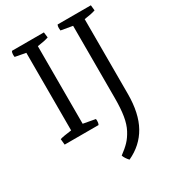

<svg xmlns="http://www.w3.org/2000/svg" viewBox="-234 -835 1140 1262"><g transform="rotate(-30 336.5 -204.0)"><path d="M339.4 250Q379.9 220.2 404.5 194.3Q429.2 168.5 450.2 128.9Q471.2 89.4 480.2 34.2Q489.3 -21 489.3 -99.1V-648.4L401.9 -663.6Q400.4 -671.9 400.4 -683.1Q400.4 -698.2 405.3 -707H657.7L662.1 -666Q633.8 -655.8 577.1 -648.4V-81.5Q577.1 65.9 525.1 158.7Q473.1 251.5 370.6 298.8Q347.2 273.4 339.4 250ZM50.8 0 46.4 -43.9Q67.4 -51.3 134.3 -59.6V-648.4L54.2 -663.6Q52.7 -667 52.7 -683.1Q52.7 -696.3 58.6 -707H301.3L306.2 -666Q276.9 -655.8 221.7 -648.4V-59.6L312.5 -43Q314 -39.6 314 -27.8Q314 -10.7 308.1 0Z"/></g></svg>

Font: Fjord
Style: One
Weight: 400
Designer: Viktoriya Grabowska
Foundry: Viktoriya Grabowska
Version: Version 1.002